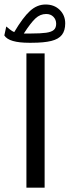

<svg xmlns="http://www.w3.org/2000/svg" viewBox="-45 -851 316 870"><path d="M157.2 -608.9H74.7V-0.5H157.2ZM97.2 -699.2H63Q94.2 -747.6 115.7 -767.6Q137.2 -787.6 164.1 -787.6Q184.6 -787.6 197 -774.9Q209.5 -762.2 209.5 -743.2Q209.5 -725.1 199 -715.6Q188.5 -706.1 163.8 -702.6Q139.2 -699.2 97.2 -699.2ZM-25.4 -690.4Q-14.6 -673.3 13.7 -665.3Q42 -657.2 85.9 -657.2H98.1Q154.3 -657.2 187.5 -665.5Q220.7 -673.8 235.6 -693.1Q250.5 -712.4 250.5 -745.1Q250.5 -781.7 225.6 -806.2Q200.7 -830.6 161.6 -830.6Q123 -830.6 91.1 -801.5Q59.1 -772.5 19.5 -705.6Q10.7 -709 0.2 -717.3Q-10.3 -725.6 -16.6 -731Z"/></svg>

Font: Vazirmatn
Style: Regular
Weight: 400
Designer: Saber Rastikerdar
Foundry: Saber Rastikerdar
Version: Version 33.003;September 2, 2022;FontCreator 14.0.0.2862 64-